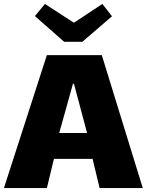

<svg xmlns="http://www.w3.org/2000/svg" viewBox="-20 -924 748 979"><path d="M452 -114H255L219 35H0L219 -643H499L708 35H488ZM352 -497 282 -246H424L357 -497ZM551 -841 400 -711H307L158 -842L209 -904L357 -808L502 -904Z"/></svg>

Font: Lalezar
Style: Bold
Weight: 700
Designer: Borna Izadpanah
Foundry: Borna Izadpanah
Version: Version 1.003;January 24, 2021;FontCreator 13.0.0.2683 64-bi